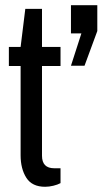

<svg xmlns="http://www.w3.org/2000/svg" viewBox="-20 -706 393 736"><path d="M304 -454H252L292 -578H252V-686H353V-587ZM212 -526V-453H141V-109Q141 -61 188 -61H212V-4Q201 2 184.5 6Q168 10 153 10Q103 10 81 -24.5Q59 -59 59 -111V-453H14V-526H59L77 -672H141V-526Z"/></svg>

Font: Archivo Narrow
Style: Regular
Weight: 400
Designer: Hector Gatti
Foundry: Omnibus-Type
Version: Version 1.003